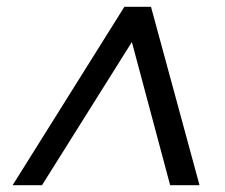

<svg xmlns="http://www.w3.org/2000/svg" viewBox="-20 -720 660 562"><path d="M17 -178 344 -700H422L564 -178H478L366 -597L103 -178Z"/></svg>

Font: DeepMind Sans
Style: Italic
Weight: 400
Italic angle: -10°
Designer: Jonny Pinhorn / Modifications: Colophon Foundry
Foundry: Colophon Foundry
Version: Version 1.002; ttfautohint (v1.8.2)